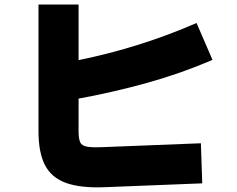

<svg xmlns="http://www.w3.org/2000/svg" viewBox="-20 -780 1040 843"><path d="M862 -151 868 25 438 42Q333 46 269.5 23Q206 0 177.5 -55Q149 -110 149 -204V-760H325V-516Q595 -571 843 -679L913 -517Q773 -457 625.5 -416Q478 -375 325 -347V-204Q325 -171 332 -155.5Q339 -140 362 -136Q385 -132 432 -134Z"/></svg>

Font: Murecho Black
Style: Regular
Weight: 900
Designer: Neil Summerour
Foundry: Positype
Version: Version 1.010; ttfautohint (v1.8.3)